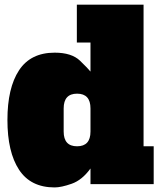

<svg xmlns="http://www.w3.org/2000/svg" viewBox="-20 -798 696 832"><path d="M255.9 -328.1V-228Q255.9 -164.1 314 -164.1Q372.1 -164.1 372.1 -228V-328.1Q372.1 -392.1 314 -392.1Q255.9 -392.1 255.9 -328.1ZM372.1 -613.8H313V-777.8H602.1V-164.1H646V0H372.1V-67.9Q335.9 -17.6 290.5 -1.7Q245.1 14.2 216.8 14.2Q112.8 14.2 62.5 -62.5Q12.2 -139.2 12.2 -278.1Q12.2 -417 62.5 -493.4Q112.8 -569.8 216.8 -569.8Q290.5 -569.8 326.7 -534.9Q362.8 -500 372.1 -487.8Z"/></svg>

Font: AlfaSlabOne-Regular
Style: Regular
Weight: 400
Designer: JM Sole
Foundry: JM Sole
Version: Version 1.001